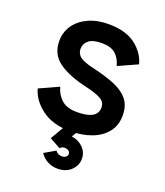

<svg xmlns="http://www.w3.org/2000/svg" viewBox="-132 -609 767 893"><g transform="rotate(20 251.0 -162.5)"><path d="M252.4 -518.6Q336.9 -518.6 385.5 -481.9Q434.1 -445.3 448.7 -391.1L353.5 -348.1Q344.2 -383.8 321.3 -404.3Q298.3 -424.8 252.4 -424.8Q208.5 -424.8 188.2 -408.2Q168 -391.6 168 -366.7Q168 -341.8 186.8 -327.4Q205.6 -313 252.4 -302.2Q312.5 -288.6 359.1 -270.5Q405.8 -252.4 432.1 -221.9Q458.5 -191.4 458.5 -141.6Q458.5 -91.8 431.4 -57.9Q404.3 -23.9 357.7 -6.6Q311 10.7 252.4 10.7Q167.5 10.7 113.3 -29.1Q59.1 -68.8 43.9 -124.5L139.6 -168Q148.9 -131.8 175.5 -107.7Q202.1 -83.5 252.4 -83.5Q353 -83.5 353 -141.6Q353 -170.4 326.2 -184.1Q299.3 -197.8 252.4 -208.5Q163.6 -228.5 113 -264.6Q62.5 -300.8 62.5 -366.7Q62.5 -410.6 86.4 -445.1Q110.4 -479.5 153.1 -499Q195.8 -518.6 252.4 -518.6ZM170.4 148.9 225.1 117.2Q232.4 127.9 241.5 130.9Q250.5 133.8 257.8 133.8Q269.5 133.8 276.9 127.4Q284.2 121.1 284.2 112.8Q284.2 104.5 276.9 98.1Q269.5 91.8 257.8 91.8Q241.7 91.8 234.4 102.1L180.2 72.3L179.7 71.8Q181.2 69.3 183.1 66.9L219.7 4.4H285.2L269.5 31.2Q303.2 35.2 326.2 58.3Q349.1 81.5 349.1 112.8Q349.1 146.5 323.7 170.7Q298.3 194.8 257.8 194.8Q231 194.8 208 182.9Q185.1 170.9 170.4 148.9Z"/></g></svg>

Font: Giphurs Medium
Style: Regular
Weight: 500
Version: Version 0.920; ttfautohint (v1.8.4.7-5d5b)